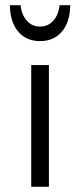

<svg xmlns="http://www.w3.org/2000/svg" viewBox="-20 -718 308 738"><path d="M18 -698H59Q63 -661 83 -638.5Q103 -616 134 -616Q165 -616 185 -638.5Q205 -661 209 -698H250Q249 -633 218 -596.5Q187 -560 134 -560Q81 -560 50 -596.5Q19 -633 18 -698ZM100 0V-468H168V0Z"/></svg>

Font: Didact Gothic
Style: Regular
Weight: 400
Designer: Daniel Johnson
Foundry: Daniel Johnson
Version: Version 2.101;PS 002.101;hotconv 1.0.88;makeotf.lib2.5.64775